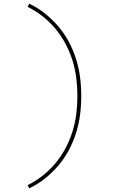

<svg xmlns="http://www.w3.org/2000/svg" viewBox="-20 -861 640 1042"><path d="M139 161 130 144Q174 122 212.5 91.5Q251 61 282 23.5Q313 -14 336 -57.5Q359 -101 373.5 -147.5Q388 -194 394 -242.5Q400 -291 400 -340Q400 -389 394 -437.5Q388 -486 373.5 -532.5Q359 -579 336 -622.5Q313 -666 282 -703.5Q251 -741 212.5 -771.5Q174 -802 130 -824L139 -841Q185 -819 225 -787Q265 -755 297.5 -716.5Q330 -678 354 -633Q378 -588 393 -540Q408 -492 414.5 -441.5Q421 -391 421 -340Q421 -289 414.5 -238.5Q408 -188 393 -140Q378 -92 354 -47Q330 -2 297.5 36.5Q265 75 225 107Q185 139 139 161Z"/></svg>

Font: Iosevka SS04 Thin Extended
Style: Regular
Weight: 100
Width: 7
Monospace: yes
Designer: Belleve Invis
Foundry: Belleve Invis
Version: Version 19.0.0; ttfautohint (v1.8.4)